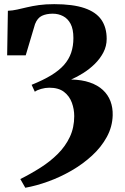

<svg xmlns="http://www.w3.org/2000/svg" viewBox="-20 -771 602 926"><path d="M102 134.5 78 92.5Q129 67 175.8 37.2Q222.5 7.5 259 -29Q295.5 -65.5 316.8 -110.5Q338 -155.5 338 -211Q338 -244.5 326.5 -276Q315 -307.5 288.8 -327.8Q262.5 -348 218 -348Q198.5 -348 178.2 -342.2Q158 -336.5 148 -328.5L132.5 -362Q188.5 -384.5 227 -408Q265.5 -431.5 289 -458.2Q312.5 -485 323.2 -516.8Q334 -548.5 334 -587.5Q334 -630.5 320.5 -656Q307 -681.5 284.2 -693.2Q261.5 -705 234.5 -705Q204 -705 182.2 -694.8Q160.5 -684.5 149 -655L104 -504H14.5L18 -719Q41 -720 63.2 -725Q85.5 -730 110.8 -736Q136 -742 167.8 -746.5Q199.5 -751 241.5 -751Q331.5 -751 387.2 -732Q443 -713 468.8 -675.8Q494.5 -638.5 494.5 -583.5Q494.5 -548.5 478.5 -518Q462.5 -487.5 437 -462.5Q411.5 -437.5 381.2 -418.5Q351 -399.5 323 -387.5Q375 -386.5 413.2 -373.2Q451.5 -360 476.2 -337Q501 -314 512.8 -282.8Q524.5 -251.5 523.5 -215Q522 -159.5 495.2 -110.5Q468.5 -61.5 424.2 -20.8Q380 20 325.5 51.5Q271 83 213.2 104Q155.5 125 102 134.5Z"/></svg>

Font: Merriweather 72pt Black
Style: Regular
Weight: 900
Version: Version 2.100